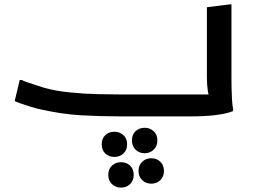

<svg xmlns="http://www.w3.org/2000/svg" viewBox="-20 -531 1168 876"><path d="M70 -166H78Q89 -161 109 -154Q129 -147 149 -141Q169 -135 180 -131Q233 -116 297.5 -109.5Q362 -103 423.5 -101.5Q485 -100 528 -100H978L938 -78Q932 -91 928 -117.5Q924 -144 924 -177V-498L1027 -511H1036V-175Q1036 -155 1036.5 -128.5Q1037 -102 1038.5 -76Q1040 -50 1044 -32L1043 -24Q1013 -12 964 -6Q915 0 852 0H528Q438 0 349 -5Q260 -10 151 -35Q132 -40 113 -46Q94 -52 77 -58Q60 -64 47 -70ZM582 110Q582 83 598.5 67.5Q615 52 640 52Q664 52 681 67.5Q698 83 698 110Q698 136 681 152Q664 168 640 168Q615 168 598.5 152Q582 136 582 110ZM444 127Q444 101 460.5 85.5Q477 70 502 70Q526 70 543 85.5Q560 101 560 127Q560 154 543 169.5Q526 185 502 185Q477 185 460.5 169.5Q444 154 444 127ZM612 249Q612 223 629 207Q646 191 670 191Q695 191 711.5 207Q728 223 728 249Q728 275 711.5 291Q695 307 670 307Q646 307 629 291Q612 275 612 249ZM474 267Q474 240 491 224.5Q508 209 532 209Q557 209 573.5 224.5Q590 240 590 267Q590 293 573.5 309Q557 325 532 325Q508 325 491 309Q474 293 474 267Z"/></svg>

Font: Kufam Medium
Style: Italic
Weight: 500
Italic angle: -11°
Designer: Artur Schmal
Foundry: Original Type
Version: Version 1.301; ttfautohint (v1.8.3)